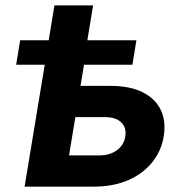

<svg xmlns="http://www.w3.org/2000/svg" viewBox="-20 -696 684 716"><path d="M40.3 -454.6 55.2 -545.9H488.7L473.8 -454.6ZM161.5 -545.9 183 -675.8H327.2L305.7 -545.9ZM229.3 -375.7H392.1Q464.5 -375.7 511.8 -352Q559.2 -328.4 579.5 -286.2Q599.8 -243.9 590.4 -187.3Q581.4 -132 546.7 -89.7Q512.1 -47.4 456.9 -23.7Q401.7 0 329.8 0H71.7L162 -545.9H308.4L237.4 -116.4H349.1Q389.1 -116.4 415.6 -135.5Q442 -154.7 447 -186Q452.6 -219.3 432.5 -239.2Q412.5 -259.1 372.7 -259.1H209.6Z"/></svg>

Font: Inter Variable
Style: Italic
Weight: 400
Italic angle: -9.39999°
Designer: Rasmus Andersson
Foundry: rsms
Version: Version 4.001;git-9221beed3